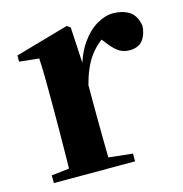

<svg xmlns="http://www.w3.org/2000/svg" viewBox="-88 -638 686 719"><g transform="rotate(-15 255.0 -278.5)"><path d="M34 0V-30L141 -42H239L349 -30V0ZM102 0Q103 -26 103.5 -68Q104 -110 104.5 -156Q105 -202 105 -236V-316Q105 -366 104.5 -397.5Q104 -429 102 -465L26 -473V-497L233 -556L246 -547L254 -404V-403V-236Q254 -202 254.5 -156Q255 -110 255.5 -68Q256 -26 257 0ZM254 -321 218 -383H247Q261 -440 288 -479Q315 -518 348 -537.5Q381 -557 413 -557Q448 -557 474 -541Q500 -525 507 -484Q506 -452 489.5 -429.5Q473 -407 437 -407Q411 -407 391.5 -422Q372 -437 353 -464L330 -491L364 -485Q324 -461 297.5 -423Q271 -385 254 -321Z"/></g></svg>

Font: Noto Serif JP ExtraLight ExtraBold
Style: Regular
Weight: 800
Version: Version 2.003-H1;hotconv 1.1.1;makeotfexe 2.6.0